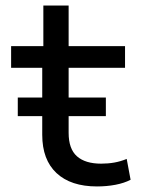

<svg xmlns="http://www.w3.org/2000/svg" viewBox="-20 -662 509 691"><path d="M329 9Q235 9 183.5 -39Q132 -87 132 -177V-418H20V-496H136V-642H227V-496H430V-418H227V-184Q227 -126 257 -99.5Q287 -73 344 -73Q369 -73 391.5 -77Q414 -81 436 -90L450 -15Q427 -3 395.5 3Q364 9 329 9ZM44 -244V-311H361V-244Z"/></svg>

Font: Nunito Sans 7pt SemiExpanded
Style: Regular
Weight: 400
Width: 6
Designer: Vernon Adams
Foundry: Vernon Adams
Version: Version 3.101;gftools[0.9.27]